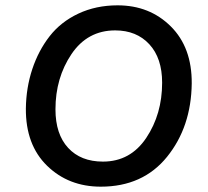

<svg xmlns="http://www.w3.org/2000/svg" viewBox="-20 -690 779 720"><path d="M358 10Q237 10 156.5 -68.5Q76 -147 77 -283Q78 -361 101 -430.5Q124 -500 166 -554Q208 -608 274 -639Q340 -670 421 -670Q541 -670 620.5 -591Q700 -512 699 -377Q697 -214 606.5 -102Q516 10 358 10ZM366 -84Q469 -84 528.5 -173Q588 -262 588 -380Q588 -472 540 -524Q492 -576 412 -576Q308 -576 248 -487Q188 -398 188 -280Q188 -187 235.5 -135.5Q283 -84 366 -84Z"/></svg>

Font: Elaine Sans Medium
Style: Italic
Weight: 500
Italic angle: -13°
Designer: Wei Huang
Foundry: Wei Huang
Version: Version 2.001;December 24, 2019;FontCreator 12.0.0.2547 64-b